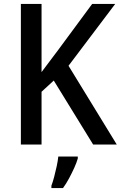

<svg xmlns="http://www.w3.org/2000/svg" viewBox="-20 -734 613 975"><path d="M573 0H453L253 -325L191 -268V0H86V-714H191V-368Q209 -392 230.5 -420.5Q252 -449 276 -481L448 -714H565L328 -400ZM375 71Q369 92 357 118.5Q345 145 330.5 172Q316 199 300 221H241V209Q248 191 255 164.5Q262 138 268 110Q274 82 276 61H375Z"/></svg>

Font: Noto Sans Hebrew SemiCondensed Medium
Style: Regular
Weight: 500
Width: 4
Designer: Monotype Design Team
Foundry: Monotype Imaging Inc.
Version: Version 2.003